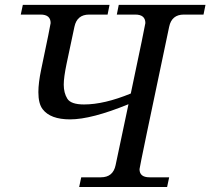

<svg xmlns="http://www.w3.org/2000/svg" viewBox="-20 -752 846 772"><path d="M651.9 0H298.3L306.6 -39.1H385.7Q434.6 -39.1 444.8 -87.9L496.6 -333Q347.7 -272 261.7 -272Q182.6 -272 151.4 -313Q134.3 -335.4 134.3 -381.3Q134.3 -418.9 145.5 -472.2Q183.6 -653.8 183.6 -659.2Q183.6 -693.4 143.1 -693.4H63.5L71.8 -732.4H420.4L412.6 -693.4H338.4Q289.6 -693.4 279.3 -644.5L247.6 -495.1Q236.3 -440.9 236.3 -411.6Q236.3 -378.4 250.7 -355.2Q265.1 -332 317.9 -332Q398.9 -332 505.9 -376Q564.5 -653.8 564.5 -659.2Q564.5 -693.4 523.9 -693.4H449.7L457.5 -732.4H806.2L798.3 -693.4H719.2Q670.4 -693.4 660.2 -644.5Q541 -80.1 541 -71.8Q541 -39.1 581.1 -39.1H660.2Z"/></svg>

Font: Munson
Style: Italic
Weight: 400
Italic angle: -12°
Designer: Paul James MIller
Foundry: High-Logic / Made with FontCreator
Version: Version 2.10;May 5, 2019;FontCreator 11.5.0.2430 64-bit